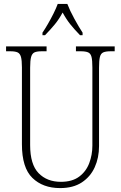

<svg xmlns="http://www.w3.org/2000/svg" viewBox="-20 -951 618 981"><path d="M287 10Q199 10 145.5 -42Q92 -94 92 -214V-607Q92 -643 87 -660.5Q82 -678 69.5 -683.5Q57 -689 33 -689H11V-714H218V-689H193Q169 -689 156.5 -683.5Q144 -678 139 -660Q134 -642 134 -605V-210Q134 -111 177 -66.5Q220 -22 291 -22Q349 -22 384.5 -48.5Q420 -75 436 -117.5Q452 -160 452 -207V-606Q452 -643 447.5 -660.5Q443 -678 430 -683.5Q417 -689 393 -689H368V-714H566V-689H545Q521 -689 508 -683.5Q495 -678 490.5 -660Q486 -642 486 -605V-205Q486 -145 464 -96.5Q442 -48 398 -19Q354 10 287 10ZM197 -784Q210 -803 225 -829Q240 -855 253.5 -882Q267 -909 275 -931H324Q337 -897 360 -855Q383 -813 402 -784V-771H389Q360 -801 339.5 -826.5Q319 -852 300 -887Q281 -852 260 -826.5Q239 -801 210 -771H197Z"/></svg>

Font: Noto Serif Ethiopic Condensed ExtraLight
Style: Regular
Weight: 200
Width: 3
Designer: Monotype Design Team
Foundry: Monotype Imaging Inc.
Version: Version 2.102; ttfautohint (v1.8.4.7-5d5b)